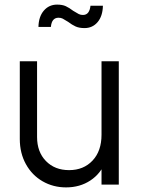

<svg xmlns="http://www.w3.org/2000/svg" viewBox="-20 -802 613 834"><path d="M66 -198V-536H141V-207Q141 -142 179.5 -102.5Q218 -63 280 -63Q343 -63 382 -104.5Q421 -146 421 -217V-536H496V0H421V-104L438 -100Q418 -48 372.5 -18Q327 12 267 12Q211 12 165 -14.5Q119 -41 92.5 -89Q66 -137 66 -198ZM276 -707Q260 -717 252.5 -721Q245 -725 234 -725Q220 -725 211.5 -715.5Q203 -706 201 -685H147Q148 -730 170.5 -756Q193 -782 228 -782Q251 -782 266 -775Q281 -768 298 -755Q314 -745 322 -741Q330 -737 340 -737Q355 -737 363 -747.5Q371 -758 373 -777H427Q426 -732 404 -706Q382 -680 347 -680Q324 -680 308.5 -687Q293 -694 276 -707Z"/></svg>

Font: Trafiko Sans Variable
Style: Regular
Weight: 400
Designer: Gumpita Rahayu / Trafiko
Foundry: Tokotype / Trafiko
Version: Version 0.001;FEAKit 1.0